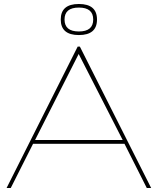

<svg xmlns="http://www.w3.org/2000/svg" viewBox="-20 -944 792 964"><path d="M13 0 370 -710H381L739 0H717L605 -222H146L34 0ZM156 -241H596L375 -673ZM376 -768Q285 -768 285 -846Q285 -924 376 -924Q467 -924 467 -846Q467 -768 376 -768ZM376 -786Q448 -786 448 -846Q448 -906 376 -906Q304 -906 304 -846Q304 -786 376 -786Z"/></svg>

Font: Georama Extended Thin
Style: Regular
Weight: 100
Width: 7
Designer: Jean-Baptiste Levee
Foundry: Production Type
Version: Version 1.000